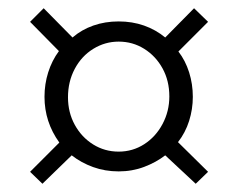

<svg xmlns="http://www.w3.org/2000/svg" viewBox="-20 -571 577 466"><path d="M156 -480Q178 -499 206.5 -509Q235 -519 268 -519Q301 -519 329.5 -509Q358 -499 381 -480L451 -551L485 -518L413 -446Q430 -424 439 -395.5Q448 -367 448 -336Q448 -306 439 -277.5Q430 -249 412 -226L485 -154L455 -125L381 -194Q359 -177 330 -166Q301 -155 268 -155Q235 -155 206 -165.5Q177 -176 154 -194L83 -125L53 -154L124 -225Q88 -275 88 -336Q88 -367 97 -395.5Q106 -424 123 -447L53 -518L86 -551ZM145 -335Q145 -298 161.5 -268Q178 -238 206 -220.5Q234 -203 268 -203Q302 -203 330 -221Q358 -239 374.5 -270Q391 -301 391 -337Q391 -375 374.5 -405Q358 -435 330 -452.5Q302 -470 268 -470Q235 -470 206.5 -452.5Q178 -435 161.5 -404Q145 -373 145 -335Z"/></svg>

Font: Raleway Thin
Style: Regular
Weight: 400
Version: Version 4.026